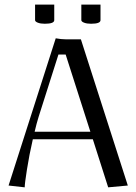

<svg xmlns="http://www.w3.org/2000/svg" viewBox="-20 -803 590 831"><path d="M332 -783.2H415V-715.8Q415 -700.2 374 -700.2Q356 -700.2 344 -704.8Q332 -709.5 332 -715.8ZM131.8 -783.2H214.8V-715.8Q214.8 -700.2 173.8 -700.2Q155.8 -700.2 143.8 -704.8Q131.8 -709.5 131.8 -715.8ZM330.1 -632.8 533.2 0 448.2 7.8 381.8 -200.2H122.1Q106.4 -131.8 96.7 -69.8Q86.9 -7.8 86.9 7.8L17.1 0L221.2 -637.2Q245.1 -632.8 265.1 -632.8ZM264.2 -566.9H232.9L147 -296.9Q138.2 -268.6 129.9 -232.9H371.1Z"/></svg>

Font: Resagokr
Style: Regular
Weight: 500
Designer: gluk
Foundry: gluk
Version: Version 0.95